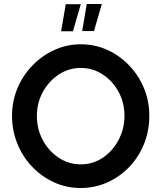

<svg xmlns="http://www.w3.org/2000/svg" viewBox="-20 -930 805 958"><path d="M725 -352Q725 -277 698.5 -211.5Q672 -146 625 -97Q578 -48 516 -20Q454 8 383 8Q311 8 249 -20.5Q187 -49 140 -98.5Q93 -148 66.5 -213.5Q40 -279 40 -352Q40 -425 67 -489.5Q94 -554 142 -603.5Q190 -653 252 -681Q314 -709 383 -709Q454 -709 515.5 -681Q577 -653 624.5 -603.5Q672 -554 698.5 -489.5Q725 -425 725 -352ZM601 -352Q601 -418 571.5 -472Q542 -526 492.5 -558.5Q443 -591 383 -591Q323 -591 273 -558Q223 -525 193.5 -470.5Q164 -416 164 -352Q164 -286 193.5 -231Q223 -176 273 -143Q323 -110 383 -110Q444 -110 493 -143Q542 -176 571.5 -231.5Q601 -287 601 -352ZM285 -774H344L383 -909H308ZM390 -775H449L488 -910H413Z"/></svg>

Font: Kulim Park
Style: Bold
Weight: 700
Designer: Noponies / Dale Sattler
Foundry: Noponies
Version: Version 1.000; ttfautohint (v1.8.3)